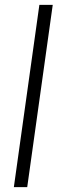

<svg xmlns="http://www.w3.org/2000/svg" viewBox="-20 -770 245 790"><path d="M37 0 142 -750H197L92 0Z"/></svg>

Font: Mohave Light
Style: Italic
Weight: 300
Italic angle: -8°
Designer: Gumpita Rahayu
Foundry: Tokotype
Version: Version 2.003